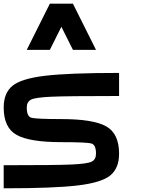

<svg xmlns="http://www.w3.org/2000/svg" viewBox="-20 -1020 790 1040"><path d="M0 -125Q281.2 -125 367.2 -128.9Q453.1 -132.8 476.6 -144.5Q500 -156.2 500 -187.5Q500 -234.4 476.6 -242.2Q453.1 -250 312.5 -250Q140.6 -250 70.3 -289.1Q0 -328.1 0 -437.5Q0 -515.6 46.9 -554.7Q93.8 -593.8 222.7 -609.4Q351.6 -625 625 -625V-500Q343.8 -500 257.8 -496.1Q171.9 -492.2 148.4 -480.5Q125 -468.8 125 -437.5Q125 -390.6 148.4 -382.8Q171.9 -375 312.5 -375Q484.4 -375 554.7 -335.9Q625 -296.9 625 -187.5Q625 -109.4 578.1 -70.3Q531.2 -31.2 402.3 -15.6Q273.4 0 0 0ZM375 -750 312.5 -875 250 -750H125L250 -1000H375L500 -750Z"/></svg>

Font: CraftyPE
Style: Regular
Weight: 400
Designer: Erek Butcher
Foundry: Haunted Coop
Version: Version 0.018;April 4, 2024;FontCreator 15.0.0.2962 64-bit